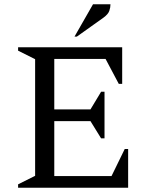

<svg xmlns="http://www.w3.org/2000/svg" viewBox="-20 -882 692 902"><path d="M65 0V-16L145 -56V-604L65 -644V-660H554V-488H538L476 -605H235V-368H405L455 -451H471V-232H455L405 -313H235V-55H504L566 -182H582V0ZM330 -710 417 -862H499Q499 -847 493.5 -831Q488 -815 466 -799L341 -710Z"/></svg>

Font: Spectral
Style: Regular
Weight: 400
Designer: Jean-Baptiste Levee
Foundry: Production Type
Version: Version 1.002